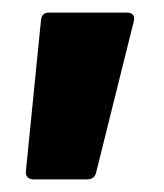

<svg xmlns="http://www.w3.org/2000/svg" viewBox="-20 -179 259 304"><path d="M33 105H118C125 105 130 102 132 95L192 -146C194 -155 189 -159 181 -159H57C50 -159 46 -155 45 -148L21 92C20 100 25 105 33 105Z"/></svg>

Font: Barlow Semi Condensed ExtraBold
Style: Regular
Weight: 800
Width: 4
Designer: Jeremy Tribby
Foundry: Tribby Type
Version: Version 1.422;hotconv 1.0.109;makeotfexe 2.5.65596